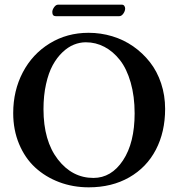

<svg xmlns="http://www.w3.org/2000/svg" viewBox="-20 -800 770 830"><path d="M495.1 -730H221.2Q206.1 -730 206.1 -748Q206.1 -757.8 213.9 -768.8Q221.7 -779.8 231 -779.8H506.8Q513.7 -779.8 517.3 -774.7Q521 -769.5 521 -763.2Q521 -752.4 513.2 -741.2Q505.4 -730 495.1 -730ZM351.1 -617.2Q324.7 -617.2 299.3 -606.9Q273.9 -596.7 250 -574Q226.1 -551.3 208 -518.3Q189.9 -485.4 179 -436.3Q168 -387.2 168 -328.1Q168 -191.4 230 -111.1Q292 -30.8 383.8 -30.8Q461.4 -30.8 511.7 -106.7Q562 -182.6 562 -310.1Q562 -383.8 544.9 -443.4Q527.8 -502.9 498.5 -540.3Q469.2 -577.6 431.6 -597.4Q394 -617.2 351.1 -617.2ZM693.8 -329.1Q693.8 -229.5 653.8 -152.8Q613.8 -76.2 538.6 -33.2Q463.4 9.8 363.8 9.8Q295.4 9.8 235.8 -12.7Q176.3 -35.2 132.1 -75.9Q87.9 -116.7 62.5 -177.5Q37.1 -238.3 37.1 -311Q37.1 -408.2 78.6 -487.3Q120.1 -566.4 194.8 -612.3Q269.5 -658.2 362.8 -658.2Q415.5 -658.2 465.1 -643.3Q514.6 -628.4 555.9 -599.6Q597.2 -570.8 628.2 -531.2Q659.2 -491.7 676.5 -439.7Q693.8 -387.7 693.8 -329.1Z"/></svg>

Font: Linux Libertine G
Style: Semibold
Weight: 600
Designer: Philipp H. Poll
Foundry: Philipp H. Poll
Version: Version 5.1.1